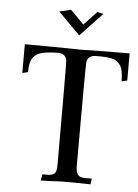

<svg xmlns="http://www.w3.org/2000/svg" viewBox="-53 -786 594 827"><g transform="rotate(5 244.0 -372.0)"><path d="M154.3 0.5 159.7 -26.4H179.2Q201.2 -26.4 210.9 -34.4Q220.7 -42.5 220.7 -72.8Q220.7 -511.7 219.2 -522.9Q215.8 -549.8 187 -553.7Q142.1 -553.7 114 -547.4Q85.9 -541 72.5 -521Q59.1 -501 59.1 -459.5L35.2 -453.6V-578.1Q153.8 -578.1 278.3 -575.7Q376 -578.1 488.3 -578.1V-460.9L464.4 -455.1Q464.4 -504.4 450.2 -525.1Q436 -545.9 410.6 -550.3Q390.1 -554.2 363.8 -554.2H346.2Q309.6 -554.2 305.7 -523.4Q303.7 -511.7 303.7 -76.2Q303.7 -35.2 325.2 -29.3Q334.5 -26.4 345.2 -26.4H373L369.6 -1.5Q322.8 -2.9 248 -2.9Q235.4 -2.9 224.6 -2Q191.4 0.5 154.3 0.5ZM265.1 -636.2 170.9 -731.4 220.7 -743.2 278.8 -684.6 334.5 -743.7 360.4 -737.3Z"/></g></svg>

Font: Quaaykop
Style: Regular
Weight: 400
Designer: Tup Wanders
Foundry: Free font, DO NOT SELL
Version: Version 1.00;July 31, 2023;FontCreator 11.5.0.2430 64-bit